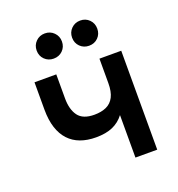

<svg xmlns="http://www.w3.org/2000/svg" viewBox="-130 -824 864 932"><g transform="rotate(-20 302.0 -358.5)"><path d="M411.5 0V-219.5Q388 -188.5 353 -173Q318 -157.5 266.5 -157.5Q221.5 -157.5 186.2 -170.5Q151 -183.5 126.5 -209.8Q102 -236 89 -276Q76 -316 76 -370V-511H188.5V-387Q188.5 -329.5 212.8 -296.5Q237 -263.5 296 -263.5Q332 -263.5 358 -275.2Q384 -287 397.8 -313.8Q411.5 -340.5 411.5 -385V-511H524V0ZM386.5 -587Q359 -587 340.2 -605.5Q321.5 -624 321.5 -652Q321.5 -679.5 340.2 -698.2Q359 -717 386.5 -717Q414.5 -717 433 -698.2Q451.5 -679.5 451.5 -652Q451.5 -624 433 -605.5Q414.5 -587 386.5 -587ZM203.5 -587Q176 -587 157.2 -605.5Q138.5 -624 138.5 -652Q138.5 -679.5 157.2 -698.2Q176 -717 203.5 -717Q231.5 -717 250.2 -698.2Q269 -679.5 269 -652Q269 -624 250.2 -605.5Q231.5 -587 203.5 -587Z"/></g></svg>

Font: Overpass SemiBold
Style: Regular
Weight: 600
Designer: Delve Withrington, Dave Bailey, Thomas Jockin
Foundry: Delve Fonts LLC
Version: Version 4.000